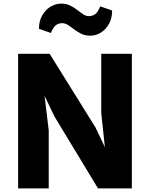

<svg xmlns="http://www.w3.org/2000/svg" viewBox="-20 -1040 828 1060"><path d="M80 0V-743H254L508 -335L559 -227.5L539 -416V-743H708V0H521L280 -398L226 -511L249 -321V0ZM478 -843Q450 -843 428.8 -853.5Q407.5 -864 390 -877.5Q372.5 -891 356.5 -901.5Q340.5 -912 323 -912Q302 -912 287.5 -900Q273 -888 261 -858L195 -881Q195 -923 212.8 -954.2Q230.5 -985.5 258.5 -1002.8Q286.5 -1020 318 -1020Q346 -1020 367.2 -1009.5Q388.5 -999 405.8 -985.5Q423 -972 438.5 -961.5Q454 -951 471 -951Q490 -951 505.5 -962Q521 -973 533 -1005L599 -982Q599 -940 582 -908.8Q565 -877.5 537.2 -860.2Q509.5 -843 478 -843Z"/></svg>

Font: Merriweather Sans Black
Style: Regular
Weight: 900
Designer: Eben Sorkin
Foundry: Eben Sorkin
Version: Version 1.008; ttfautohint (v1.7.19-72a1) -l 8 -r 50 -G 200 